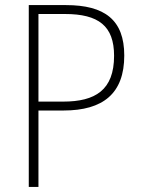

<svg xmlns="http://www.w3.org/2000/svg" viewBox="-20 -734 555 754"><path d="M239 -714H93V0H131V-300H229C385 -300 468 -367 468 -516C468 -656 391 -714 239 -714ZM235 -679C367 -679 428 -632 428 -515C428 -380 354 -335 228 -335H131V-679Z"/></svg>

Font: Noto Sans Myanmar UI SemiCondensed ExtraLight
Style: Regular
Weight: 200
Width: 4
Designer: Monotype Design Team
Foundry: Monotype Imaging Inc.
Version: Version 2.103